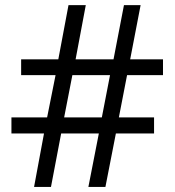

<svg xmlns="http://www.w3.org/2000/svg" viewBox="-20 -734 686 754"><path d="M479 -439 446.8 -272.9H585V-210H435.1L394 0H327.1L368.2 -210H220.2L180.2 0H113.8L152.8 -210H24.9V-272.9H165L198.2 -439H63V-501H209L249 -713.9H316.9L276.9 -501H425.8L466.8 -713.9H532.2L491.2 -501H620.1V-439ZM231.9 -272.9H379.9L412.1 -439H264.2Z"/></svg>

Font: Open Sans ACDW
Style: acdw
Weight: 400
Foundry: Ascender Corporation
Version: Version 1.10